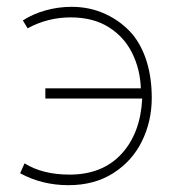

<svg xmlns="http://www.w3.org/2000/svg" viewBox="-20 -508 515 563"><path d="M393 -249Q391 -305 367.5 -352.5Q344 -400 298.5 -428.5Q253 -457 187 -457Q120 -457 61 -425L47 -448Q76 -467 113.5 -477.5Q151 -488 190 -488Q244 -488 290 -466.5Q336 -445 368 -408Q396 -374 410.5 -326.5Q425 -279 425 -221Q425 -153 396.5 -94.5Q368 -36 312.5 -0.5Q257 35 181 35Q103 35 39 0L52 -29Q105 4 184 4Q280 4 336 -56.5Q392 -117 397 -219H113V-249Z"/></svg>

Font: LINE Seed Sans KR Thin
Style: Regular
Weight: 250
Designer: LINE BX Design & Sandoll Inc & Dalton Maag Ltd
Foundry: Sandoll Inc.
Version: Version 1.000